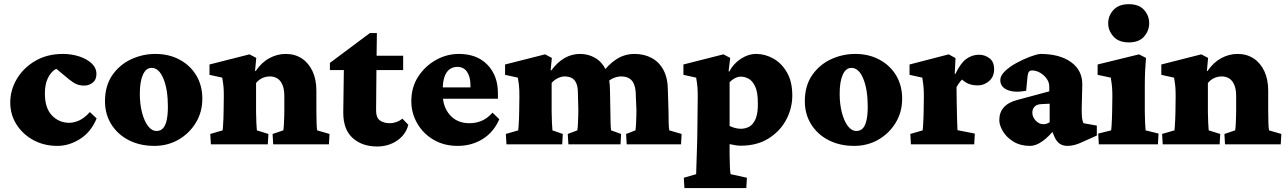

<svg xmlns="http://www.w3.org/2000/svg" viewBox="-20 -708 6312 942"><path d="M261.7 7.8Q196.3 7.8 144 -20.5Q91.8 -48.8 61 -97.2Q30.3 -145.5 30.3 -205.1Q30.3 -266.6 63 -321.3Q95.7 -376 153.8 -409.7Q211.9 -443.4 288.1 -443.4Q331.1 -443.4 368.7 -431.2Q406.2 -418.9 429.7 -397Q453.1 -375 453.1 -344.7Q453.1 -316.4 434.6 -302.2Q416 -288.1 393.6 -288.1Q372.1 -288.1 356 -294.9Q339.8 -301.8 320.3 -317.4L235.4 -387.7L294.9 -376Q272.5 -380.9 250.5 -367.2Q228.5 -353.5 214.4 -323.7Q200.2 -293.9 200.2 -249Q200.2 -177.7 234.9 -141.6Q269.5 -105.5 320.3 -105.5Q341.8 -105.5 367.7 -116.7Q393.6 -127.9 420.9 -158.2L454.1 -127Q426.8 -60.5 373 -26.4Q319.3 7.8 261.7 7.8Z M737.3 7.8Q667 7.8 612.3 -20Q557.6 -47.9 526.4 -97.7Q495.1 -147.5 495.1 -210.9Q495.1 -287.1 530.8 -338.9Q566.4 -390.6 623 -417Q679.7 -443.4 742.2 -443.4Q809.6 -443.4 861.8 -415Q914.1 -386.7 943.4 -337.4Q972.7 -288.1 972.7 -223.6Q972.7 -158.2 940.9 -106Q909.2 -53.7 856 -22.9Q802.7 7.8 737.3 7.8ZM748 -65.4Q767.6 -65.4 779.8 -78.6Q792 -91.8 797.9 -118.7Q803.7 -145.5 803.7 -184.6Q803.7 -269.5 781.7 -322.3Q759.8 -375 723.6 -375Q696.3 -375 681.2 -341.3Q666 -307.6 666 -248Q666 -197.3 676.8 -155.8Q687.5 -114.3 706.1 -89.8Q724.6 -65.4 748 -65.4Z M1014.6 0 1011.7 -50.8 1072.3 -68.4Q1073.2 -73.2 1074.2 -89.8Q1075.2 -106.4 1076.2 -127Q1077.1 -147.5 1077.1 -163.1L1078.1 -236.3Q1078.1 -264.6 1076.7 -281.2Q1075.2 -297.9 1070.3 -327.1L1007.8 -340.8V-391.6L1204.1 -441.4L1237.3 -423.8L1231.4 -360.4L1234.4 -359.4Q1262.7 -401.4 1301.3 -422.4Q1339.8 -443.4 1381.8 -443.4Q1426.8 -443.4 1460.4 -421.4Q1494.1 -399.4 1513.2 -358.9Q1532.2 -318.4 1532.2 -263.7V-165Q1532.2 -133.8 1533.2 -105Q1534.2 -76.2 1536.1 -68.4L1596.7 -50.8L1593.8 0H1320.3L1317.4 -50.8L1370.1 -68.4Q1372.1 -81.1 1373 -99.6Q1374 -118.2 1374.5 -137.7Q1375 -157.2 1375 -168.9V-236.3Q1375 -270.5 1365.7 -292Q1356.4 -313.5 1340.8 -323.2Q1325.2 -333 1303.7 -333Q1285.2 -333 1267.6 -325.2Q1250 -317.4 1236.3 -300.8V-159.2Q1236.3 -133.8 1237.8 -105Q1239.3 -76.2 1240.2 -68.4L1296.9 -50.8L1293.9 0Z M1983.4 -95.7Q1970.7 -46.9 1928.2 -18.1Q1885.7 10.7 1830.1 10.7Q1756.8 10.7 1710.4 -30.8Q1664.1 -72.3 1664.1 -155.3L1667 -364.3H1598.6V-399.4L1794.9 -545.9H1829.1L1827.1 -391.6L1825.2 -165Q1825.2 -130.9 1843.8 -117.2Q1862.3 -103.5 1893.6 -103.5Q1908.2 -103.5 1924.8 -109.4Q1941.4 -115.2 1954.1 -126ZM1780.3 -364.3V-434.6H1958V-364.3Z M2225.6 7.8Q2158.2 7.8 2106.9 -22.5Q2055.7 -52.7 2026.9 -103Q1998 -153.3 1998 -211.9Q1998 -279.3 2031.2 -331.1Q2064.5 -382.8 2117.7 -413.1Q2170.9 -443.4 2231.4 -443.4Q2320.3 -443.4 2371.6 -390.1Q2422.9 -336.9 2422.9 -251V-223.6H2139.6V-279.3H2306.6L2288.1 -249V-291Q2288.1 -331.1 2271.5 -355.5Q2254.9 -379.9 2223.6 -379.9Q2202.1 -379.9 2186 -368.2Q2169.9 -356.4 2161.1 -332Q2152.3 -307.6 2152.3 -269.5V-244.1Q2152.3 -183.6 2187.5 -143.6Q2222.7 -103.5 2283.2 -103.5Q2316.4 -103.5 2344.2 -115.7Q2372.1 -127.9 2396.5 -155.3L2429.7 -123Q2402.3 -59.6 2348.1 -25.9Q2293.9 7.8 2225.6 7.8Z M2464.8 0 2461.9 -50.8 2522.5 -68.4Q2523.4 -73.2 2524.4 -89.8Q2525.4 -106.4 2526.4 -127Q2527.3 -147.5 2527.3 -163.1L2528.3 -235.4Q2528.3 -252.9 2527.8 -265.6Q2527.3 -278.3 2525.9 -292.5Q2524.4 -306.6 2520.5 -327.1L2458 -340.8V-391.6L2654.3 -441.4L2687.5 -423.8L2681.6 -363.3L2684.6 -362.3Q2715.8 -404.3 2751 -423.8Q2786.1 -443.4 2825.2 -443.4Q2866.2 -443.4 2899.4 -424.3Q2932.6 -405.3 2952.6 -365.7Q2972.7 -326.2 2972.7 -265.6L2974.6 -165Q2974.6 -134.8 2975.6 -105Q2976.6 -75.2 2978.5 -68.4L3027.3 -50.8L3024.4 0H2768.6L2765.6 -50.8L2812.5 -68.4Q2814.5 -81.1 2815.4 -99.6Q2816.4 -118.2 2816.9 -137.7Q2817.4 -157.2 2817.4 -168.9L2815.4 -251Q2815.4 -281.2 2807.6 -299.3Q2799.8 -317.4 2785.2 -325.2Q2770.5 -333 2750 -333Q2733.4 -333 2715.3 -323.7Q2697.3 -314.5 2686.5 -300.8V-159.2Q2686.5 -134.8 2688 -105.5Q2689.5 -76.2 2690.4 -68.4L2741.2 -50.8L2738.3 0ZM3054.7 0 3051.8 -50.8 3097.7 -68.4Q3099.6 -81.1 3100.6 -100.1Q3101.6 -119.1 3102.1 -138.7Q3102.5 -158.2 3102.5 -168.9L3099.6 -235.4Q3099.6 -271.5 3091.3 -293Q3083 -314.5 3066.9 -323.7Q3050.8 -333 3028.3 -333Q3010.7 -333 2992.2 -325.7Q2973.6 -318.4 2963.9 -307.6L2927.7 -340.8Q2963.9 -391.6 3004.4 -417.5Q3044.9 -443.4 3092.8 -443.4Q3140.6 -443.4 3177.7 -423.3Q3214.8 -403.3 3235.8 -363.3Q3256.8 -323.2 3256.8 -262.7L3259.8 -165Q3259.8 -134.8 3260.7 -105Q3261.7 -75.2 3263.7 -68.4L3324.2 -50.8L3321.3 0Z M3337.9 214.8 3335 164.1 3395.5 146.5Q3395.5 137.7 3396.5 112.8Q3397.5 87.9 3398.4 55.2Q3399.4 22.5 3400.4 -10.7Q3401.4 -43.9 3401.4 -67.4L3403.3 -232.4Q3403.3 -260.7 3401.9 -279.3Q3400.4 -297.9 3395.5 -327.1L3333 -340.8V-391.6L3529.3 -441.4L3562.5 -423.8L3554.7 -358.4L3557.6 -356.4Q3578.1 -395.5 3614.7 -419.4Q3651.4 -443.4 3690.4 -443.4Q3733.4 -443.4 3773.9 -420.9Q3814.5 -398.4 3840.8 -353Q3867.2 -307.6 3867.2 -239.3Q3867.2 -176.8 3837.4 -120.6Q3807.6 -64.5 3751 -28.8Q3694.3 6.8 3614.3 6.8Q3602.5 6.8 3589.4 4.9Q3576.2 2.9 3559.6 -1V52.7Q3559.6 82 3561 110.4Q3562.5 138.7 3564.5 146.5L3644.5 164.1L3641.6 214.8ZM3614.3 -76.2Q3637.7 -76.2 3656.7 -86.9Q3675.8 -97.7 3687.5 -125.5Q3699.2 -153.3 3698.2 -202.1Q3698.2 -255.9 3685.1 -283.7Q3671.9 -311.5 3652.8 -321.8Q3633.8 -332 3615.2 -332Q3600.6 -332 3585.4 -324.2Q3570.3 -316.4 3559.6 -304.7V-89.8Q3572.3 -84 3586.4 -80.1Q3600.6 -76.2 3614.3 -76.2Z M4170.9 7.8Q4100.6 7.8 4045.9 -20Q3991.2 -47.9 3960 -97.7Q3928.7 -147.5 3928.7 -210.9Q3928.7 -287.1 3964.4 -338.9Q4000 -390.6 4056.6 -417Q4113.3 -443.4 4175.8 -443.4Q4243.2 -443.4 4295.4 -415Q4347.7 -386.7 4377 -337.4Q4406.2 -288.1 4406.2 -223.6Q4406.2 -158.2 4374.5 -106Q4342.8 -53.7 4289.6 -22.9Q4236.3 7.8 4170.9 7.8ZM4181.6 -65.4Q4201.2 -65.4 4213.4 -78.6Q4225.6 -91.8 4231.4 -118.7Q4237.3 -145.5 4237.3 -184.6Q4237.3 -269.5 4215.3 -322.3Q4193.4 -375 4157.2 -375Q4129.9 -375 4114.7 -341.3Q4099.6 -307.6 4099.6 -248Q4099.6 -197.3 4110.4 -155.8Q4121.1 -114.3 4139.6 -89.8Q4158.2 -65.4 4181.6 -65.4Z M4449.2 0 4446.3 -50.8 4506.8 -68.4Q4507.8 -73.2 4508.8 -90.3Q4509.8 -107.4 4510.7 -127.9Q4511.7 -148.4 4511.7 -163.1L4512.7 -235.4Q4512.7 -261.7 4511.2 -279.3Q4509.8 -296.9 4504.9 -327.1L4442.4 -340.8V-391.6L4634.8 -441.4L4668 -422.9L4664.1 -345.7L4667 -344.7Q4693.4 -399.4 4721.7 -419.4Q4750 -439.5 4783.2 -439.5Q4811.5 -439.5 4834.5 -422.4Q4857.4 -405.3 4857.4 -368.2Q4857.4 -332 4833 -310.5Q4808.6 -289.1 4777.3 -289.1Q4750 -289.1 4729.5 -297.9Q4709 -306.6 4682.6 -334L4717.8 -333Q4703.1 -323.2 4691.9 -309.1Q4680.7 -294.9 4672.9 -280.3L4673.8 -210Q4674.8 -168 4675.3 -137.2Q4675.8 -106.4 4676.8 -89.4Q4677.7 -72.3 4677.7 -69.3L4762.7 -52.7L4759.8 0Z M5034.2 7.8Q4986.3 7.8 4952.1 -13.2Q4918 -34.2 4900.4 -64Q4882.8 -93.8 4882.8 -118.2Q4882.8 -156.2 4904.8 -181.2Q4926.8 -206.1 4971.7 -217.8L5127.9 -259.8V-284.2Q5127.9 -303.7 5115.7 -321.3Q5103.5 -338.9 5084 -350.6Q5064.5 -362.3 5043.9 -362.3Q5033.2 -362.3 5028.3 -356Q5023.4 -349.6 5021.5 -335L5014.6 -262.7Q4958 -252 4922.9 -266.6Q4887.7 -281.2 4887.7 -315.4Q4887.7 -336.9 4910.6 -358.9Q4933.6 -380.9 4966.8 -398.9Q5000 -417 5032.2 -429.2Q5064.5 -441.4 5084 -443.4Q5179.7 -443.4 5235.4 -402.8Q5291 -362.3 5290 -292L5287.1 -173.8Q5287.1 -140.6 5289.1 -127Q5291 -113.3 5295.9 -103.5L5361.3 -91.8V-43L5287.1 -9.8Q5268.6 -1 5251 3.4Q5233.4 7.8 5216.8 7.8Q5172.9 7.8 5154.3 -35.2L5132.8 -84L5157.2 -78.1Q5127.9 -39.1 5095.2 -15.6Q5062.5 7.8 5034.2 7.8ZM5098.6 -98.6Q5106.4 -98.6 5114.7 -101.1Q5123 -103.5 5129.9 -108.4V-199.2L5090.8 -197.3Q5066.4 -196.3 5055.7 -184.6Q5044.9 -172.9 5044.9 -155.3Q5044.9 -133.8 5061.5 -116.2Q5078.1 -98.6 5098.6 -98.6Z M5371.1 0 5368.2 -52.7 5431.6 -68.4Q5432.6 -73.2 5433.6 -89.8Q5434.6 -106.4 5435.5 -127Q5436.5 -147.5 5436.5 -163.1L5437.5 -235.4Q5437.5 -262.7 5436 -280.3Q5434.6 -297.9 5429.7 -327.1L5365.2 -340.8V-391.6L5568.4 -441.4L5602.5 -423.8Q5599.6 -390.6 5598.1 -357.4Q5596.7 -324.2 5596.7 -284.2V-159.2Q5596.7 -134.8 5598.1 -105.5Q5599.6 -76.2 5600.6 -68.4L5664.1 -52.7L5661.1 0ZM5518.6 -500Q5468.8 -500 5442.9 -528.8Q5417 -557.6 5417 -593.8Q5417 -630.9 5442.9 -659.2Q5468.8 -687.5 5518.6 -687.5Q5568.4 -687.5 5593.3 -659.2Q5618.2 -630.9 5618.2 -593.8Q5618.2 -557.6 5593.3 -528.8Q5568.4 -500 5518.6 -500Z M5684.6 0 5681.6 -50.8 5742.2 -68.4Q5743.2 -73.2 5744.1 -89.8Q5745.1 -106.4 5746.1 -127Q5747.1 -147.5 5747.1 -163.1L5748 -236.3Q5748 -264.6 5746.6 -281.2Q5745.1 -297.9 5740.2 -327.1L5677.7 -340.8V-391.6L5874 -441.4L5907.2 -423.8L5901.4 -360.4L5904.3 -359.4Q5932.6 -401.4 5971.2 -422.4Q6009.8 -443.4 6051.8 -443.4Q6096.7 -443.4 6130.4 -421.4Q6164.1 -399.4 6183.1 -358.9Q6202.1 -318.4 6202.1 -263.7V-165Q6202.1 -133.8 6203.1 -105Q6204.1 -76.2 6206.1 -68.4L6266.6 -50.8L6263.7 0H5990.2L5987.3 -50.8L6040 -68.4Q6042 -81.1 6043 -99.6Q6043.9 -118.2 6044.4 -137.7Q6044.9 -157.2 6044.9 -168.9V-236.3Q6044.9 -270.5 6035.6 -292Q6026.4 -313.5 6010.7 -323.2Q5995.1 -333 5973.6 -333Q5955.1 -333 5937.5 -325.2Q5919.9 -317.4 5906.2 -300.8V-159.2Q5906.2 -133.8 5907.7 -105Q5909.2 -76.2 5910.2 -68.4L5966.8 -50.8L5963.9 0Z"/></svg>

Font: Crimson Pro Black
Style: Regular
Weight: 900
Designer: Jacques Le Bailly
Foundry: Baron von Fonthausen
Version: Version 1.003